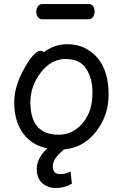

<svg xmlns="http://www.w3.org/2000/svg" viewBox="-20 -709 610 941"><path d="M267.1 -48.8Q314 -48.8 351.1 -74.5Q388.2 -100.1 410.6 -144.5Q433.1 -189 433.1 -257.8Q433.1 -325.7 402.1 -372.8Q371.1 -419.9 301 -419.9Q231 -419.9 179.9 -353.5Q128.9 -287.1 128.9 -208Q128.9 -48.8 267.1 -48.8ZM272.9 23.9Q164.1 23.9 106.9 -38.6Q49.8 -101.1 49.8 -207Q49.8 -289.1 101.1 -377Q121.1 -414.1 142.1 -437Q163.1 -460 176.8 -460Q189.9 -460 194.8 -453.1Q246.6 -492.2 308.8 -492.2Q371.1 -492.2 416 -461.9Q512.2 -398.9 512.2 -245.1Q512.2 -141.1 449.2 -62Q380.9 23.9 272.9 23.9ZM286.1 -27.3 322.3 0.5Q291 23.9 264.9 50.5Q238.8 77.1 238.8 108.9Q238.8 144.5 276.9 144.5Q300.8 144.5 325.7 131.3L332.5 190.9Q296.9 212.4 253.9 212.4Q214.4 212.4 187.3 188.7Q160.2 165 160.2 119.1Q160.2 80.1 189.9 41.7Q219.7 3.4 286.1 -27.3ZM415 -614.7H187Q172.9 -614.7 165.3 -626.2Q157.7 -637.7 157.7 -651.9Q157.7 -665 165.3 -677Q172.9 -689 188 -689H416Q430.2 -689 437 -677.5Q443.8 -666 443.8 -652.8Q443.8 -638.7 436.5 -626.7Q429.2 -614.7 415 -614.7Z"/></svg>

Font: LXGW WenKai Screen R
Style: Regular
Weight: 400
Designer: Fontworks Inc.
Version: Version 1.235;May 31, 2022